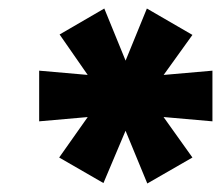

<svg xmlns="http://www.w3.org/2000/svg" viewBox="-20 -743 519 451"><path d="M223 -313 119 -373 210 -502 231 -472 72 -458V-577L232 -563L211 -531L120 -662L225 -723L283 -581H267L325 -723L432 -661L340 -533L319 -563L479 -577V-458L320 -472L340 -502L432 -373L326 -312L267 -455H283Z"/></svg>

Font: Nunito Sans 11pt Black
Style: Italic
Weight: 900
Italic angle: -9°
Version: Version 3.101;gftools[0.9.27]